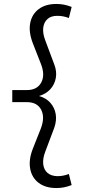

<svg xmlns="http://www.w3.org/2000/svg" viewBox="-20 -731 434 970"><path d="M265 219Q210 219 175.5 193Q141 167 132.5 121.5Q124 76 146 20L186 -81Q208 -138 188 -176.5Q168 -215 116 -215H42V-276H116Q168 -276 188.5 -314.5Q209 -353 186 -410L146 -512Q124 -569 132.5 -614Q141 -659 175.5 -685Q210 -711 265 -711Q285 -711 303 -707.5Q321 -704 342 -696L328 -640Q312 -646 298 -648.5Q284 -651 269 -651Q238 -651 220 -635Q202 -619 198.5 -591.5Q195 -564 208 -529L254 -406Q268 -370 262 -337Q256 -304 234 -280Q212 -256 177 -246Q213 -236 234.5 -211.5Q256 -187 261.5 -154.5Q267 -122 254 -85L208 37Q195 72 198.5 99.5Q202 127 220 142.5Q238 158 269 159Q284 159 298 156.5Q312 154 328 148L342 204Q321 212 303 215.5Q285 219 265 219Z"/></svg>

Font: Red Hat Text VF
Style: Regular
Weight: 300
Designer: Pentagram, MCKL
Foundry: Pentagram, MCKL
Version: Version 1.023